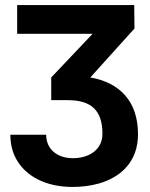

<svg xmlns="http://www.w3.org/2000/svg" viewBox="-20 -548 594 761"><path d="M21 -14C21 22 29 54 43 80C81 151 162 193 268 193C306 193 341 188 373 179C459 154 527 93 527 -16C527 -148 453 -221 338 -241L513 -435L512 -528H48V-414H347L183 -241V-151H249C341 -151 386 -111 386 -18C386 46 333 79 268 79C209 79 163 45 163 -14Z"/></svg>

Font: Asimov Pro
Style: Bd
Weight: 700
Designer: Google
Version: Version 2.000980; 2014